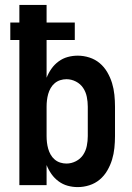

<svg xmlns="http://www.w3.org/2000/svg" viewBox="-20 -755 540 783"><path d="M297 8Q276 8 256 2.5Q236 -3 219 -15.5Q202 -28 190 -45Q178 -62 170 -82V0H59V-592H22V-663H59V-735H170V-663H285V-592H170V-438Q178 -458 190 -475Q202 -492 219 -504.5Q236 -517 256 -522.5Q276 -528 297 -528Q321 -528 344.5 -520.5Q368 -513 386.5 -497.5Q405 -482 417.5 -460.5Q430 -439 437 -416Q444 -393 446.5 -368.5Q449 -344 449 -320V-200Q449 -176 446.5 -151.5Q444 -127 437 -104Q430 -81 417.5 -59.5Q405 -38 386.5 -22.5Q368 -7 344.5 0.5Q321 8 297 8ZM251 -88Q271 -88 289.5 -97.5Q308 -107 319 -123.5Q330 -140 334 -160Q338 -180 338 -200V-320Q338 -340 334 -360Q330 -380 319 -396.5Q308 -413 289.5 -422.5Q271 -432 251 -432Q238 -432 225.5 -428Q213 -424 203 -415.5Q193 -407 186.5 -395.5Q180 -384 176.5 -371.5Q173 -359 171.5 -346Q170 -333 170 -320V-200Q170 -187 171.5 -174Q173 -161 176.5 -148.5Q180 -136 186.5 -124.5Q193 -113 203 -104.5Q213 -96 225.5 -92Q238 -88 251 -88Z"/></svg>

Font: Iosevka SS04
Style: Bold
Weight: 700
Monospace: yes
Designer: Belleve Invis
Foundry: Belleve Invis
Version: Version 19.0.0; ttfautohint (v1.8.4)